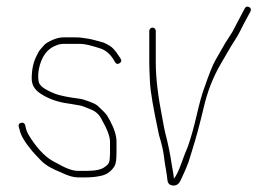

<svg xmlns="http://www.w3.org/2000/svg" viewBox="-20 -569 841 591"><path d="M348.1 -374.5C353.8 -378.2 354.9 -382.7 351.6 -388L345.6 -397C341.6 -403.7 336.4 -410.6 330 -417.8C323.7 -425 313.2 -431.7 298.6 -438C273.1 -445.3 257.1 -449.3 250.6 -450C244.6 -450.7 239.1 -451.5 234.1 -452.5C229.1 -453.5 221.4 -454 211.1 -454H174.6C164.4 -454 152.6 -451 139.1 -445C130.1 -441 122.9 -436.7 117.6 -432C113.6 -427.3 109.6 -422.8 105.6 -418.5C101.6 -414.2 97.6 -407.7 93.6 -399C82.9 -379.2 77.6 -355.2 77.6 -327C77.6 -307.9 86.6 -292.6 104.6 -281C129.2 -264.6 158.5 -254.3 192.6 -250C197.9 -249.3 202.9 -248.5 207.6 -247.5C212.3 -246.5 217.8 -245.6 224.1 -244.7C230.5 -243.9 243.1 -239.4 262 -231.2C275.6 -225.4 285.8 -215.6 292.6 -202C309.9 -171.7 318.6 -148.7 318.6 -133V-99C318.6 -91 318.1 -83.1 317.2 -75.3C316.3 -67.5 311.7 -61.1 303.6 -56C293.5 -47.3 274.5 -43 246.6 -43H219.6C203.5 -43 181.2 -51.3 152.6 -68C125.2 -80.5 99.2 -105.6 74.6 -143.4C66.6 -155.7 61.6 -165.9 59.6 -174L57.6 -184C55.6 -190 51.4 -192.3 45.1 -191C38.8 -189.7 36.3 -185.7 37.6 -179L40.6 -169C43.5 -153 56.3 -131.3 79.1 -104C84.1 -98 93.2 -88.2 106.5 -74.6C119.7 -61 140.4 -48.8 168.6 -38C188.6 -28 205.6 -23 219.6 -23H246.6C262.1 -23 277.1 -24.7 291.6 -28C309 -31.7 322.7 -41.7 332.6 -57.8C336.6 -64.3 338.6 -78.1 338.6 -99V-133C338.6 -151.3 331.8 -173.1 318.1 -198.5C315.8 -202.8 313 -207.6 309.8 -213C306.6 -218.3 297 -228.3 281.1 -243C276.8 -247 268 -251.5 254.8 -256.4C241.7 -261.3 231.9 -264.2 225.6 -265L201.1 -268.5C189.4 -270.2 176.9 -272.7 163.6 -276C158.3 -277.3 153.1 -279 148.1 -281C122.7 -291.1 107.2 -301.1 101.6 -311C98.9 -315.7 97.6 -323.5 97.6 -334.5C97.6 -345.5 99.3 -356.8 102.6 -368.5C110.9 -397.6 125.9 -417.1 147.6 -427C157.9 -431.7 166.9 -434 174.6 -434H227.6C240.3 -434 261.6 -429 291.6 -419C306.7 -413 319 -402.3 328.6 -387L334.6 -377C337.9 -371.7 342.4 -370.8 348.1 -374.5Z M449.5 -484C446.8 -484 444.5 -483 442.5 -481C440.5 -479 439.5 -476.7 439.5 -474V-376C439.5 -363.3 440.2 -343 441.7 -314.9C443.1 -286.9 452.4 -232.9 469.5 -153C477.5 -127 482.5 -105.5 484.5 -88.5C485.2 -82.8 485.8 -77.8 486.5 -73.5C487.2 -69.2 487.8 -64.7 488.5 -60C489.2 -55.3 490 -50.7 491 -46C492 -41.3 492.8 -36 493.5 -30C494.2 -24 494.8 -18.7 495.5 -14C496.8 -4 502.5 1.3 512.5 2C522.5 2.7 530 -2 535 -12C536.7 -15.3 540.2 -22.8 545.5 -34.5C550.8 -46.2 556 -58.3 560.6 -71C564.4 -83.7 568.3 -96.3 572.3 -109C583.9 -145.8 595.5 -188.9 607.1 -238.3C617.3 -281.8 633 -327.2 660.8 -374.5C666.5 -384.2 673.1 -395.7 680.8 -409C688.5 -422.3 695.8 -434.3 702.8 -445C709.8 -455.7 716 -466.5 721.3 -477.5C726.6 -488.5 731.8 -498.5 736.8 -507.5C741.8 -516.5 745.3 -523 747.3 -527C753.8 -536.7 753.8 -543.4 747.3 -547C741.3 -550.3 736.6 -549 733.3 -543L703.8 -487C698.8 -476.3 692.6 -465.7 685.3 -455C678 -444.3 670.6 -432.3 663.3 -419C656 -405.7 649.3 -394 643.3 -384C635.1 -370.3 623.6 -341.3 608.3 -297C601.8 -279.7 594.2 -252.5 585.7 -215.7C577.2 -178.8 568.1 -145.9 558 -117C552.3 -104.3 545.6 -87 537.8 -65.1C529.9 -43.1 522.5 -27.8 515.5 -19C514.8 -23.7 514.2 -28.7 513.5 -34C512.8 -39.3 512 -44.3 511 -49C510 -53.7 509.2 -58.3 508.5 -63C504.2 -93.1 497.7 -125 489 -158.5C486.7 -167.5 483.8 -181.7 480.5 -201C466.5 -271 459.5 -329.3 459.5 -376V-474C459.5 -476.7 458.5 -479 456.5 -481C454.5 -483 452.2 -484 449.5 -484Z"/></svg>

Font: Proton
Style: RgCnd
Weight: 500
Version: Version 1.017